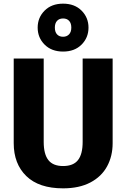

<svg xmlns="http://www.w3.org/2000/svg" viewBox="-20 -1013 691 1050"><path d="M596 -230Q596 -159 565.5 -103Q535 -47 474 -15Q413 17 325 17Q193 17 124 -50Q55 -117 55 -230V-693H219V-237Q219 -170 244.5 -137.5Q270 -105 325 -105Q381 -105 406.5 -137.5Q432 -170 432 -237V-693H596ZM464 -862Q464 -807 426 -769Q388 -731 325 -731Q262 -731 224 -769Q186 -807 186 -862Q186 -917 224 -955Q262 -993 325 -993Q388 -993 426 -955Q464 -917 464 -862ZM280 -862Q280 -838 292 -825Q304 -812 325 -812Q345 -812 357.5 -825Q370 -838 370 -862Q370 -886 358 -899Q346 -912 325 -912Q304 -912 292 -899Q280 -886 280 -862Z"/></svg>

Font: FiraGOUPP
Style: Bold
Weight: 700
Designer: bBox Type
Foundry: bBox Type GmbH
Version: Version 1.001